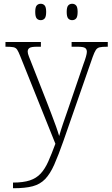

<svg xmlns="http://www.w3.org/2000/svg" viewBox="-20 -759 592 1019"><path d="M49 210Q103 210 138 198.5Q173 187 196 162Q219 137 236.5 97.5Q254 58 274 4L87 -462Q78 -485 71 -495.5Q64 -506 51 -508.5Q38 -511 12 -511H9V-536H197V-511H176Q146 -511 136.5 -504.5Q127 -498 127 -485Q127 -475 133.5 -459Q140 -443 154 -407L229 -216Q240 -187 253 -153.5Q266 -120 277 -89Q288 -58 294 -37Q303 -69 314.5 -102.5Q326 -136 341 -179L423 -419Q431 -440 436 -457.5Q441 -475 441 -484Q441 -498 431.5 -504.5Q422 -511 391 -511H360V-536H552V-511H549Q522 -511 509 -508Q496 -505 488.5 -493.5Q481 -482 472 -457L317 -12Q290 65 268 114.5Q246 164 219.5 191.5Q193 219 153.5 229.5Q114 240 52 240H49ZM363 -652Q350 -652 342 -661Q334 -670 334 -696Q334 -721 342 -730Q350 -739 363 -739Q376 -739 384 -730Q392 -721 392 -696Q392 -670 384 -661Q376 -652 363 -652ZM196 -652Q183 -652 175 -661Q167 -670 167 -696Q167 -721 175 -730Q183 -739 196 -739Q209 -739 217 -730Q225 -721 225 -696Q225 -670 217 -661Q209 -652 196 -652Z"/></svg>

Font: Noto Serif Hentaigana ExtraLight
Style: Regular
Weight: 200
Designer: Kazuhiro Yamada
Foundry: nipponia
Version: Version 1.000